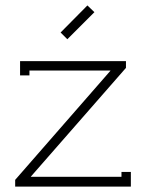

<svg xmlns="http://www.w3.org/2000/svg" viewBox="-20 -690 540 710"><path d="M229 -544.9 204.1 -569.8 303.2 -669.9 329.1 -645ZM388.2 -429.2H88.9V-411.1H54.2V-463.9H445.8V-439L94.2 -37.1V-36.1H429.2V-54.2H463.9V0H36.1V-24.9L388.2 -428.2Z"/></svg>

Font: Rawengulk
Style: Regular
Weight: 400
Version: Version 0.92